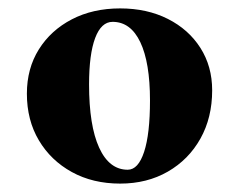

<svg xmlns="http://www.w3.org/2000/svg" viewBox="-20 -737 569 457"><path d="M266 -300Q201 -300 151 -327.5Q101 -355 72.5 -403Q44 -451 44 -514Q44 -574 72.5 -619.5Q101 -665 151 -691Q201 -717 266 -717Q330 -717 379.5 -692Q429 -667 457 -623Q485 -579 485 -522Q485 -457 457 -407Q429 -357 379.5 -328.5Q330 -300 266 -300ZM284 -333Q309 -333 323 -375.5Q337 -418 337 -498Q337 -588 314 -636.5Q291 -685 248 -685Q221 -685 206.5 -646.5Q192 -608 192 -536Q192 -438 216 -385.5Q240 -333 284 -333Z"/></svg>

Font: Wittgenstein Black
Style: Regular
Weight: 900
Designer: Jörg Drees
Foundry: Jörg Drees
Version: Version 1.303; ttfautohint (v1.8.4.7-5d5b)